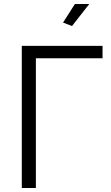

<svg xmlns="http://www.w3.org/2000/svg" viewBox="-20 -939 556 959"><path d="M339.8 -809.1 294.9 -826.2 354 -918.9H425.8ZM88.9 0V-710H492.2V-647.9H159.2V0Z"/></svg>

Font: Rawline
Style: Regular
Weight: 400
Designer: Matt McInerney, Pablo Impallari, Rodrigo Fuenzalida
Foundry: Matt McInerney, Pablo Impallari, Rodrigo Fuenzalida
Version: Version 4.020;PS 004.020;hotconv 1.0.88;makeotf.lib2.5.64775